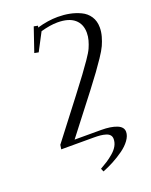

<svg xmlns="http://www.w3.org/2000/svg" viewBox="-165 -799 855 1086"><g transform="rotate(-20 262.0 -256.0)"><path d="M83 0 86.9 -25.9 265.1 -257.8Q314.9 -323.2 338.9 -355.5Q362.8 -387.7 388.4 -424.8Q414.1 -461.9 423.3 -482.9Q432.6 -503.9 438.7 -525.9Q444.8 -547.9 444.8 -570.8Q444.8 -623 410.2 -652.6Q375.5 -682.1 308.1 -682.1Q263.7 -682.1 207 -666L150.9 -559.1L126 -564L174.8 -707L199.2 -702.1L195.8 -691.9Q261.2 -710.9 319.8 -710.9Q357.4 -710.9 390.9 -704.3Q424.3 -697.8 455.6 -683.1Q486.8 -668.5 505.4 -640.4Q523.9 -612.3 523.9 -573.2Q523.9 -547.4 516.4 -520.5Q508.8 -493.7 498.3 -470.5Q487.8 -447.3 462.4 -409.4Q437 -371.6 416 -343Q395 -314.5 352.1 -257.8L172.9 -25.9H333Q390.6 -25.9 426.3 -11.7Q461.9 2.4 461.9 32.2Q461.9 56.2 443.1 82Q424.3 107.9 393.8 129.6Q363.3 151.4 330.8 168.7Q298.3 186 265.1 199.2L256.8 180.2Q282.7 165.5 300.3 154.1Q317.9 142.6 338.9 124.8Q359.9 106.9 370.8 87.2Q381.8 67.4 381.8 45.9Q381.8 31.7 373.8 22.2Q365.7 12.7 350.3 8.1Q335 3.4 318.1 1.7Q301.3 0 278.8 0Z"/></g></svg>

Font: Dehuti Alt
Style: Italic
Weight: 400
Version: Version 1.2